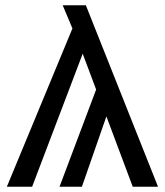

<svg xmlns="http://www.w3.org/2000/svg" viewBox="-20 -709 626 729"><path d="M484 0 384 -267 291 0H206L345 -369L294 -505L102 0H6L255 -601L218 -689H306L580 0Z"/></svg>

Font: Fira GO
Style: Regular
Weight: 400
Designer: Carrois Corporate
Foundry: Carrois Corporate GbR
Version: Version 0.300